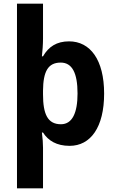

<svg xmlns="http://www.w3.org/2000/svg" viewBox="-20 -780 625 1040"><path d="M544 -273C544 -456 469 -556 354 -556C287 -556 243 -527 213 -475H207C210 -500 213 -541 213 -571V-760H72V240H213V20C213 -1 211 -33 207 -62H213C241 -18 287 10 357 10C471 10 544 -91 544 -273ZM400 -274C400 -169 372 -107 310 -107C238 -107 213 -162 213 -269V-289C214 -393 240 -441 309 -441C370 -441 400 -386 400 -274Z"/></svg>

Font: Noto Sans Gurmukhi SemiCondensed
Style: Bold
Weight: 700
Width: 4
Designer: Jelle Bosma - Monotype Design Team
Foundry: Monotype Imaging Inc.
Version: Version 2.004